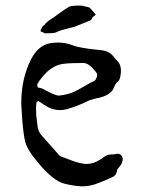

<svg xmlns="http://www.w3.org/2000/svg" viewBox="-20 -654 498 679"><path d="M117.2 -365.2Q113.3 -359.9 112.3 -356Q111.8 -354 111.8 -352.5Q111.8 -348.1 114.3 -344.2H115.2Q120.6 -344.2 130.4 -340.3L140.1 -335.4L150.9 -329.6Q178.2 -315.9 188 -315.9H189Q227.5 -320.3 252.4 -334.5L277.8 -348.6L302.7 -362.8L311.5 -366.7Q316.4 -369.1 318.4 -372.6Q323.7 -382.3 323.7 -389.2Q323.7 -391.1 323.2 -392.6Q322.3 -395.5 320.3 -397.9L316.9 -402.3Q293.9 -431.2 274.9 -431.2H274.4L238.8 -430.7Q218.3 -430.2 203.6 -428.2Q156.2 -422.4 117.2 -365.2ZM414.1 -90.8Q414.1 -88.9 413.6 -86.9Q411.6 -74.7 402.3 -64L397.5 -58.1Q394.5 -54.7 394 -52.2Q392.6 -38.6 383.8 -31.2Q380.4 -28.8 375 -26.4L365.7 -22.5L347.2 -14.2L328.6 -6.8Q299.3 4.9 272.5 4.9H266.6Q237.8 3.4 206.5 -4.9Q172.9 -13.7 130.4 -60.5L119.6 -72.8L109.4 -85.4Q95.2 -102.1 85.9 -116.7Q73.2 -136.7 68.8 -153.8Q62.5 -181.6 58.6 -230.5Q58.1 -238.3 57.6 -247.6Q57.1 -253.9 56.6 -262.2Q56.2 -276.4 55.7 -277.3L55.2 -285.6V-293.9Q56.2 -377.9 89.8 -444.3Q116.2 -496.1 162.1 -502Q174.3 -503.4 185.5 -503.4Q212.4 -503.4 234.9 -494.6Q251 -488.3 272.5 -484.9L291 -481.9L310.1 -479.5L325.7 -478L341.3 -476.1Q368.2 -472.7 383.3 -451.7Q387.2 -445.8 390.6 -442.9Q407.7 -429.2 407.7 -403.3Q407.7 -395 405.8 -384.8Q404.8 -378.9 402.8 -374Q399.9 -367.7 397 -365.7Q390.6 -361.3 384.8 -349.1L380.4 -339.4Q377.9 -334 375 -331.1Q361.3 -315.9 332.5 -308.6L320.8 -306.2L309.1 -303.2Q295.9 -299.8 286.6 -294.9Q255.9 -279.3 216.8 -268.1Q204.6 -264.6 192.4 -264.6Q163.6 -264.6 135.3 -283.7L125.5 -290.5L115.7 -296.9Q111.3 -295.4 109.4 -291.5L108.4 -287.6L107.9 -283.7Q107.4 -276.4 107.4 -268.1Q107.4 -256.8 108.4 -244.1L113.3 -205.1Q115.7 -188 127.9 -174.3L182.6 -112.8L188.5 -106Q191.9 -102.1 194.8 -101.1L215.3 -93.3L236.3 -85.4Q260.3 -76.7 278.8 -74.7Q282.2 -74.2 286.1 -74.2Q310.1 -74.2 332 -88.4L338.9 -92.3L345.7 -97.2Q357.9 -107.9 375 -107.9H377.9L384.8 -108.4L391.6 -109.9Q393.6 -110.4 395.5 -110.4Q401.4 -110.4 404.8 -107.9Q414.1 -102.1 414.1 -90.8ZM127.9 -541Q124.5 -541.5 123.5 -544.9Q123.5 -547.9 124 -549.3L125.5 -550.3Q129.4 -561.5 136.7 -565.4Q142.6 -575.7 169.4 -592.3Q209 -621.6 225.1 -630.4Q233.4 -634.3 264.2 -634.3Q272 -634.3 296.4 -627.4Q299.8 -624.5 313.5 -608.4L318.8 -602.1Q314 -598.6 309.3 -594.7Q304.7 -590.8 304.7 -586.9Q304.7 -585 298.8 -581.5Q288.1 -577.1 242.7 -559.1Q193.4 -547.4 183.8 -542Q174.3 -536.6 160.2 -536.6L138.7 -536.1Q130.4 -541 127.9 -541Z"/></svg>

Font: Kurland
Style: Regular
Weight: 400
Designer: GGBot
Version: 0.22